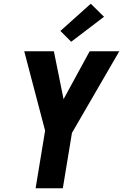

<svg xmlns="http://www.w3.org/2000/svg" viewBox="-20 -1010 660 1030"><path d="M171 0 222 -309 110 -735H269L321 -478L461 -735H620L366 -297L317 0ZM362 -786 304 -844 467 -990 538 -920Z"/></svg>

Font: Iosevka Aile Heavy Oblique
Style: Regular
Weight: 900
Italic angle: -9°
Designer: Belleve Invis
Foundry: Belleve Invis
Version: Version 31.1.0; ttfautohint (v1.8.4)